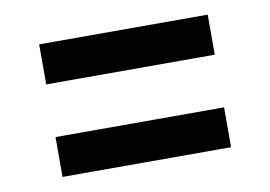

<svg xmlns="http://www.w3.org/2000/svg" viewBox="-47 -479 654 465"><g transform="rotate(-10 280.0 -247.0)"><path d="M73 -311.5H487.5V-410H73ZM73 -84H487.5V-182H73Z"/></g></svg>

Font: HK Grotesk
Style: Bold Italic
Weight: 700
Italic angle: -16°
Designer: Alfredo Marco Pradil
Foundry: Hanken Design Co.
Version: Version 3.001;FEAKit 1.0